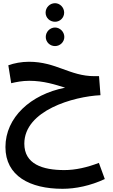

<svg xmlns="http://www.w3.org/2000/svg" viewBox="-20 -909 709 1200"><path d="M324 -773C355 -773 381 -798 381 -830C381 -862 355 -889 324 -889C291 -889 265 -862 265 -830C265 -798 291 -773 324 -773ZM324 -621C355 -621 382 -646 382 -678C382 -710 355 -737 324 -737C292 -737 266 -710 266 -678C266 -646 292 -621 324 -621ZM635 210 598 109C526 137 452 154 382 154C245 154 132 116 132 -11C132 -219 440 -306 608 -314L599 -433H570C416 -433 331 -523 161 -523C114 -523 68 -514 32 -501L50 -389C80 -396 118 -404 163 -404C253 -404 326 -380 387 -361C172 -319 14 -175 14 10C14 191 167 271 371 271C452 271 545 252 635 210Z"/></svg>

Font: Noto Sans Arabic UI Semi
Style: Regular
Weight: 600
Designer: Nadine Chahine - Monotype Design Team
Foundry: Monotype Imaging Inc.
Version: Version 1.900